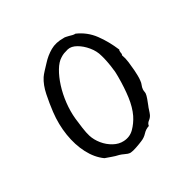

<svg xmlns="http://www.w3.org/2000/svg" viewBox="-163 -906 1083 1080"><g transform="rotate(-30 378.0 -366.5)"><path d="M636 -317Q635 -303 630 -291.5Q625 -280 624 -267Q624 -263 624 -259.5Q624 -256 625 -252Q626 -248 626 -244.5Q626 -241 626 -238Q625 -228 618 -208Q611 -188 605 -174Q600 -163 595.5 -148Q591 -133 586 -122Q579 -108 565.5 -98Q552 -88 550 -72Q527 -65 510 -46.5Q493 -28 470 -19Q454 -12 428 -3Q402 6 387 7Q378 7 369 4Q360 1 350 -4Q344 -7 337.5 -9.5Q331 -12 324 -14Q301 -19 282.5 -26Q264 -33 243 -40Q197 -73 167 -130.5Q137 -188 125.5 -260.5Q114 -333 123 -410Q129 -461 140 -515Q151 -569 175 -606Q183 -618 198.5 -634.5Q214 -651 229 -667Q258 -699 294.5 -720Q331 -741 382 -740Q388 -741 396.5 -739Q405 -737 414 -735Q424 -732 434 -729.5Q444 -727 452 -728Q514 -701 553.5 -647.5Q593 -594 621 -527Q618 -524 618.5 -519.5Q619 -515 619 -510Q620 -505 620.5 -500.5Q621 -496 618 -492Q627 -468 630.5 -439.5Q634 -411 636 -384Q637 -371 637.5 -351Q638 -331 636 -317ZM539 -399Q539 -411 538.5 -424.5Q538 -438 536 -448Q534 -471 528 -501.5Q522 -532 517 -547Q508 -582 482.5 -613Q457 -644 426.5 -661.5Q396 -679 370 -673Q354 -669 342 -664.5Q330 -660 318 -652Q293 -637 271.5 -601Q250 -565 235 -517.5Q220 -470 214 -417Q208 -364 213 -314Q216 -286 221 -250Q226 -214 233 -192Q243 -160 266.5 -131Q290 -102 322 -84.5Q354 -67 386 -69Q427 -71 455 -99Q483 -127 502 -165Q523 -209 531 -267.5Q539 -326 539 -399Z"/></g></svg>

Font: Yuji Mai
Style: Regular
Weight: 400
Designer: Kataoka Yuji
Foundry: Kinuta Font Factory
Version: Version 3.002